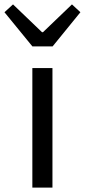

<svg xmlns="http://www.w3.org/2000/svg" viewBox="-55 -853 385 873"><path d="M92.1 0V-543.4H183.5V0ZM92.2 -642.1 -34.7 -797.4 4.2 -833 136 -706.6H140.4L272.2 -833L310.6 -797.4L184.3 -642.1Z"/></svg>

Font: Noto Sans JP
Style: Regular
Weight: 100
Designer: Ryoko NISHIZUKA 西塚涼子 (kana, bopomofo & ideographs); Paul D. Hunt (Latin, Greek & Cyrillic); Sandoll Communications 산돌커뮤니
Foundry: Adobe
Version: Version 2.004;hotconv 1.0.118;makeotfexe 2.5.65603